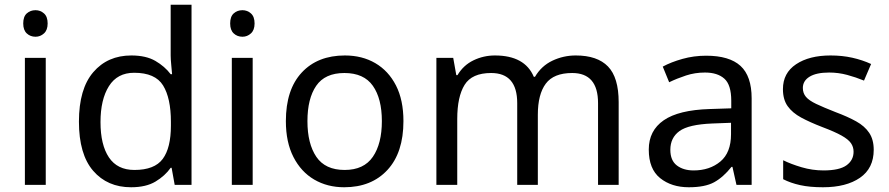

<svg xmlns="http://www.w3.org/2000/svg" viewBox="-20 -873 3751 810"><path d="M130 -830Q150 -830 165.5 -816.5Q181 -803 181 -774Q181 -746 165.5 -732Q150 -718 130 -718Q108 -718 93 -732Q78 -746 78 -774Q78 -803 93 -816.5Q108 -830 130 -830ZM173 -629V-93H85V-629Z M533 -83Q433 -83 373 -152.5Q313 -222 313 -360Q313 -498 373.5 -568.5Q434 -639 534 -639Q596 -639 635.5 -616Q675 -593 700 -560H706Q705 -573 702.5 -598.5Q700 -624 700 -639V-853H788V-93H717L704 -165H700Q676 -131 636 -107Q596 -83 533 -83ZM547 -156Q632 -156 666.5 -202.5Q701 -249 701 -343V-359Q701 -459 668 -512.5Q635 -566 546 -566Q475 -566 439.5 -509.5Q404 -453 404 -358Q404 -262 439.5 -209Q475 -156 547 -156Z M1003 -830Q1023 -830 1038.5 -816.5Q1054 -803 1054 -774Q1054 -746 1038.5 -732Q1023 -718 1003 -718Q981 -718 966 -732Q951 -746 951 -774Q951 -803 966 -816.5Q981 -830 1003 -830ZM1046 -629V-93H958V-629Z M1682 -362Q1682 -229 1614.5 -156Q1547 -83 1432 -83Q1361 -83 1305.5 -115.5Q1250 -148 1218 -210.5Q1186 -273 1186 -362Q1186 -495 1253 -567Q1320 -639 1435 -639Q1508 -639 1563.5 -606.5Q1619 -574 1650.5 -512.5Q1682 -451 1682 -362ZM1277 -362Q1277 -267 1314.5 -211.5Q1352 -156 1434 -156Q1515 -156 1553 -211.5Q1591 -267 1591 -362Q1591 -457 1553 -511Q1515 -565 1433 -565Q1351 -565 1314 -511Q1277 -457 1277 -362Z M2409 -639Q2500 -639 2545 -592.5Q2590 -546 2590 -442V-93H2503V-438Q2503 -565 2394 -565Q2316 -565 2282.5 -520Q2249 -475 2249 -389V-93H2162V-438Q2162 -565 2052 -565Q1971 -565 1940 -515Q1909 -465 1909 -371V-93H1821V-629H1892L1905 -556H1910Q1935 -598 1977.5 -618.5Q2020 -639 2068 -639Q2194 -639 2232 -549H2237Q2264 -595 2310.5 -617Q2357 -639 2409 -639Z M2959 -638Q3057 -638 3104 -595Q3151 -552 3151 -458V-93H3087L3070 -169H3066Q3031 -125 2992.5 -104Q2954 -83 2886 -83Q2813 -83 2765 -121.5Q2717 -160 2717 -242Q2717 -322 2780 -365.5Q2843 -409 2974 -413L3065 -416V-448Q3065 -515 3036 -541Q3007 -567 2954 -567Q2912 -567 2874 -554.5Q2836 -542 2803 -526L2776 -592Q2811 -611 2859 -624.5Q2907 -638 2959 -638ZM2985 -352Q2885 -348 2846.5 -320Q2808 -292 2808 -241Q2808 -196 2835.5 -175Q2863 -154 2906 -154Q2974 -154 3019 -191.5Q3064 -229 3064 -307V-355Z M3666 -241Q3666 -163 3608 -123Q3550 -83 3452 -83Q3396 -83 3355.5 -92Q3315 -101 3284 -117V-197Q3316 -181 3361.5 -167.5Q3407 -154 3454 -154Q3521 -154 3551 -175.5Q3581 -197 3581 -233Q3581 -253 3570 -269Q3559 -285 3530.5 -301Q3502 -317 3449 -337Q3397 -357 3360 -377Q3323 -397 3303 -425Q3283 -453 3283 -497Q3283 -565 3338.5 -602Q3394 -639 3484 -639Q3533 -639 3575.5 -629.5Q3618 -620 3655 -603L3625 -533Q3591 -547 3554 -557Q3517 -567 3478 -567Q3424 -567 3395.5 -549.5Q3367 -532 3367 -502Q3367 -480 3380 -464.5Q3393 -449 3423.5 -434.5Q3454 -420 3505 -400Q3556 -381 3592 -361Q3628 -341 3647 -312.5Q3666 -284 3666 -241Z"/></svg>

Font: Noto Sans Kannada UI
Style: Regular
Weight: 400
Designer: Jelle Bosma - Monotype Design Team
Foundry: Monotype Imaging Inc.
Version: Version 2.005; ttfautohint (v1.8.4.7-5d5b)